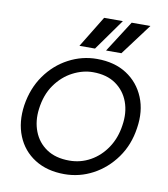

<svg xmlns="http://www.w3.org/2000/svg" viewBox="-80 -758 735 838"><g transform="rotate(10 288.0 -339.0)"><path d="M261 12Q184 12 129.5 -22.5Q75 -57 50.5 -117.5Q26 -178 37 -254Q49 -331 89.5 -388Q130 -445 189.5 -476.5Q249 -508 315 -508Q393 -508 447 -473Q501 -438 526 -377.5Q551 -317 539 -241Q528 -165 487 -108Q446 -51 387 -19.5Q328 12 261 12ZM272 -50Q322 -50 365 -74Q408 -98 437 -141.5Q466 -185 474 -242Q483 -299 466 -345.5Q449 -392 409 -420Q369 -448 308 -448Q263 -448 218.5 -425Q174 -402 142.5 -357.5Q111 -313 103 -249Q96 -195 113.5 -149.5Q131 -104 171 -77Q211 -50 272 -50ZM347 -551 436 -690H519L415 -551ZM229 -551 314 -690H397L298 -551Z"/></g></svg>

Font: Host Grotesk Light
Style: Italic
Weight: 300
Italic angle: -8°
Designer: Doğukan Karapınar based on Poppins by Indian Type Foundry, Jonny Pinhorn
Foundry: Element Type
Version: Version 1.001; ttfautohint (v1.8.4.7-5d5b)